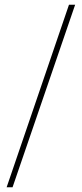

<svg xmlns="http://www.w3.org/2000/svg" viewBox="-20 -720 345 810"><path d="M8 70 271 -700H297L33 70Z"/></svg>

Font: Arapey Thin-Display
Style: Regular
Weight: 100
Designer: Eduardo Rodriguez Tunni
Foundry: Eduardo Rodriguez Tunni
Version: Version 4.000